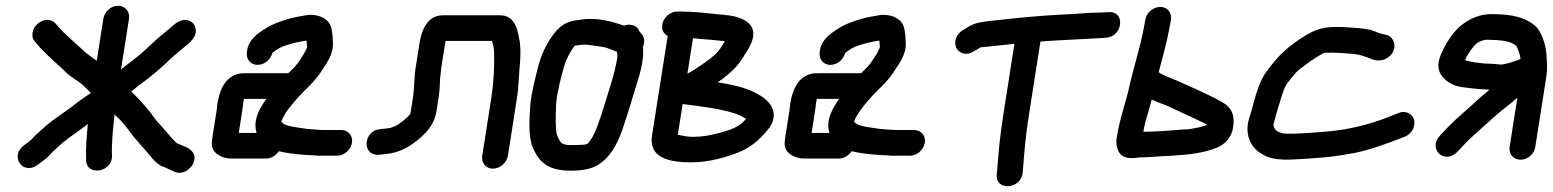

<svg xmlns="http://www.w3.org/2000/svg" viewBox="-20 -545 5386 666"><path d="M338.5 -480 315.6 -334.3C303 -343.4 285.2 -355.7 275.7 -363.6C244.7 -393.8 205.9 -424.2 180.2 -454.7L174.1 -461.9C168 -469.8 156.3 -476 144.3 -476C119.7 -476 96.7 -456.1 92.8 -431.5C91.1 -420.2 92.9 -409.3 102 -399.5L108 -392.3C139 -355.5 177.2 -325.5 209 -294C224.4 -278.7 252 -263.5 265.9 -251.5C274.9 -242.7 283.7 -233.1 295.6 -222.7C282 -213.1 264.8 -202.5 246.8 -188.5C224.5 -170.4 198.1 -153 171.4 -133.6C144.8 -115 133.9 -103.1 115 -86.7C96.6 -70.8 90.2 -60.1 76.4 -50.5L63.6 -41.3C11.7 -3.1 59.7 64.1 109.5 27.4L120.8 19.4C131.6 11.4 141.6 3.8 150.4 -5.4C173.1 -29.2 189.8 -44.6 216 -64.6C238.6 -80.1 262 -97.9 284.8 -114.7C280.3 -72.7 277.1 -28.7 278.7 10.1C279 67.7 371.8 53.8 368.4 -7.1C366.5 -50.8 372.3 -99.5 377.5 -148.7C383.3 -141 388.4 -137.1 397.8 -128.1C408.7 -116.6 409.8 -113.8 422.4 -98.8C432.3 -85.4 438.7 -75.5 453.1 -59.9L471.4 -38.3C477.2 -31.4 483.2 -25.4 487.5 -20.3L501 -4.3C511.8 8.5 526.3 28.1 554.6 36.6C565.7 42.4 577.1 47.4 587.1 51.4C613.7 62 638.8 42.5 648.2 25.8C669.5 -12.5 634.5 -31 624.8 -35C613.5 -39.8 597.2 -46.4 593 -48.6C584.3 -57 579.7 -61.3 574.3 -67.7L560.8 -83.7C555.9 -89.5 551.2 -94.8 543.5 -103.1C538.5 -108.9 515.8 -134 512.9 -139C505.3 -151.7 490 -169 483.5 -176.7C467.5 -195.6 451.2 -212.5 434.9 -227.3C453.1 -242.4 474.1 -258.7 493.5 -272.5C493.9 -272.8 494.7 -273.4 495.2 -273.9L516.8 -291.6C531.7 -303.5 560.6 -329.8 570.7 -340C585.3 -354.8 612.4 -375.1 632.4 -392.3C644.8 -403.1 656.5 -416.6 658.8 -431.5C662.6 -455.4 646.9 -476 621.8 -476C596.7 -476 578 -453.4 560.3 -439.5C532.7 -417.6 515 -401 489.7 -377.6C462.1 -350.5 431.4 -329.8 399.8 -304.2L427.5 -480C431.4 -504.8 414.3 -525 389.5 -525C363.5 -525 342.1 -503 338.5 -480Z M731.6 -163 716.7 -68C715.6 -61.1 714.9 -54.4 714.7 -47.9C713.5 -11 753.8 5 782.2 5H903.2C920.3 5 937.5 -5.7 947.3 -20.6C964 -15.5 1003.5 -10.4 1021.6 -9.1L1049.3 -7.1C1057.4 -6.4 1065.5 -6.1 1072.9 -6C1080.3 -4.9 1087.3 -4.2 1098 -5H1149.8C1175.8 -5 1197.2 -27 1200.9 -50C1204.7 -74.3 1188.1 -94 1163.8 -94H1108.8C1097.9 -94 1088 -94.6 1068.9 -95.9L1044.2 -97.9C995.2 -105.5 962.7 -108.2 955.7 -124.4C969.4 -156.9 992.4 -182.9 1017.2 -210.7C1040.9 -237.1 1072.8 -261 1099.6 -305.4C1113.1 -325.8 1137.1 -358.2 1134.9 -397.3C1134 -411.1 1133.5 -433.9 1128.7 -450C1119.7 -483.9 1076.5 -499.4 1037.9 -491.4C1023.7 -488.4 1011.1 -487.5 990.1 -482.1C956.2 -472.8 921.9 -461 891.9 -440.3C876.9 -429.9 843.2 -408.6 837.5 -372L836.4 -365C832.8 -342 847.3 -320 873.3 -320C896.9 -320 918.5 -337.6 924.6 -361.2C939.5 -373.2 953.9 -382.4 973.4 -388.1L999.7 -395.8C1006.4 -397.3 1014.7 -399.2 1020.9 -400.5C1030 -402.1 1038.3 -404 1043.2 -404.2C1044.5 -384.6 1046.7 -383.7 1042.8 -374.7C1035.8 -358.7 1013.3 -324.8 1002.7 -313.5C995.1 -305.6 989.5 -300.7 980 -291H833.8C825.5 -291 816.9 -291 809.3 -289.4C753.6 -277.9 739.4 -218.6 733.6 -182C732.7 -176.1 733.2 -172.9 731.6 -163ZM870.2 -84H808.2L820.6 -163C822 -171.8 822.8 -178.3 823.3 -186.3C823.8 -189.3 825.1 -196.5 826.6 -202H903.7C882.2 -170.9 855.8 -128.6 870.2 -84Z M1434.8 -393 1421.4 -308C1416.1 -274.4 1417.4 -238.2 1413 -210L1405.3 -161C1404.3 -154.4 1403.6 -151 1403.3 -150.3C1394.3 -136.8 1365.2 -113.5 1349 -107L1335.9 -101.7C1330.2 -100.5 1311.1 -98 1308.4 -98C1305.4 -98 1302.2 -97.4 1299.4 -97C1241.1 -93.2 1233.8 -8 1290.3 -8C1301.4 -8 1306 -10 1319.7 -11.1C1368.7 -14.8 1409.8 -41.2 1441.2 -69.9C1465.9 -92.4 1487.5 -117.5 1494.3 -161L1502 -210C1506.8 -240.3 1504.9 -266.6 1508.3 -288C1509.3 -294.3 1509.2 -300.1 1510.4 -308L1523.8 -393C1524.3 -396.2 1524.8 -399 1525.8 -403H1686C1691.1 -390.1 1692.9 -382.7 1693.9 -359.3C1695.1 -310.7 1692.6 -258.4 1683.9 -203L1652.8 -5C1649.2 18 1663.7 40 1689.7 40C1714.5 40 1737.9 19.8 1741.8 -5L1772.9 -203C1780.2 -249.3 1779.9 -292.5 1783.9 -330.3C1786 -350.5 1786.4 -391.6 1780.2 -413.3C1776.7 -433 1769.1 -492 1715.4 -492H1517.4C1460.3 -492 1441.9 -438.4 1434.8 -393Z M2121.4 -346C2112 -287.2 2095.3 -243.1 2076.8 -181.5C2065.2 -142.9 2046 -84.2 2031 -63.1C2016.3 -42.4 2021.7 -43.2 1978.9 -42C1924.4 -40.5 1926.4 -45.5 1911.8 -77.6C1906.4 -92.3 1907.2 -152 1909.3 -187C1913.3 -228.5 1924.6 -271.7 1935.8 -311.2C1942.8 -338.3 1959.8 -369.1 1973.4 -386.3C1986.5 -388.7 2002.4 -390.9 2013.5 -390.1C2024 -389.3 2074 -382.2 2080.1 -380.4C2090.5 -377.4 2103.8 -371.1 2120 -365.4C2121.3 -359.3 2122 -354 2121.4 -346ZM2144.4 -456.1C2108 -468.6 2052.8 -486.4 1994.1 -476.7C1967 -473.2 1939.9 -470.1 1912.6 -441.3C1885.6 -411.6 1861.1 -366.9 1848.5 -320.6C1838 -278.8 1824.3 -230 1819.4 -180.1C1816.4 -135.7 1811.7 -69.5 1828.6 -32.1C1850.8 19.1 1883.3 48.8 1967.2 47C1999.9 46.3 2027.2 41.9 2049.8 29.4C2096 3.9 2120.8 -44.7 2138.2 -93.3C2153.1 -136.8 2169.1 -188.2 2181.4 -230.1C2193.8 -272 2216 -329.8 2210 -383.1C2221.5 -407.2 2209.5 -426.3 2198.6 -434.7C2190.5 -459.7 2164 -463.1 2144.4 -456.1Z M2277.3 -460C2274.5 -442.2 2281.1 -429.1 2296 -419.8L2241.8 -75C2229.5 3.2 2302.9 14.1 2350 17.4C2419.5 22.3 2480.7 6.1 2531.8 -12.6C2580.9 -29.7 2614.4 -59.8 2642.4 -93.9C2678.6 -136.1 2665.5 -178 2630.1 -204.8C2586 -237.6 2529.8 -250.1 2469.7 -259.4C2513.1 -290.6 2540 -313.2 2566.6 -360.9C2585.4 -389.4 2619 -445.4 2559.6 -476.6C2528.3 -492.1 2498.6 -492.6 2466.5 -495.9C2426 -500 2385.8 -505 2339.4 -505H2328.4C2306.5 -505 2281.4 -486.1 2277.3 -460ZM2347.9 -184.1C2415.6 -175.5 2479.2 -168.2 2533.2 -150.1C2540.6 -147.8 2555.5 -141.1 2567.5 -132.6C2554.4 -116.6 2538.1 -104.9 2513.2 -95.4C2466.1 -79.7 2400 -62.2 2346.9 -74.5C2339.7 -76 2335.3 -76.5 2331.2 -77.6ZM2364.5 -289.5 2383.8 -412.4C2401.4 -410.8 2422.6 -408.2 2445.2 -407.1L2484.4 -403.1C2488.2 -402.8 2489.5 -402.7 2494.2 -401.6C2471.1 -362 2460.7 -353.5 2417.3 -322.6C2395.1 -307.3 2378 -296.6 2370.8 -292.8C2369 -291.9 2366.5 -290.6 2364.5 -289.5Z M2718.6 -163 2703.7 -68C2702.6 -61.1 2701.9 -54.4 2701.7 -47.9C2700.5 -11 2740.8 5 2769.2 5H2890.2C2907.3 5 2924.5 -5.7 2934.3 -20.6C2951 -15.5 2990.5 -10.4 3008.6 -9.1L3036.3 -7.1C3044.4 -6.4 3052.5 -6.1 3059.9 -6C3067.3 -4.9 3074.3 -4.2 3085 -5H3136.8C3162.8 -5 3184.2 -27 3187.9 -50C3191.7 -74.3 3175.1 -94 3150.8 -94H3095.8C3084.9 -94 3075 -94.6 3055.9 -95.9L3031.2 -97.9C2982.2 -105.5 2949.7 -108.2 2942.7 -124.4C2956.4 -156.9 2979.4 -182.9 3004.2 -210.7C3027.9 -237.1 3059.8 -261 3086.6 -305.4C3100.1 -325.8 3124.1 -358.2 3121.9 -397.3C3121 -411.1 3120.5 -433.9 3115.7 -450C3106.7 -483.9 3063.5 -499.4 3024.9 -491.4C3010.7 -488.4 2998.1 -487.5 2977.1 -482.1C2943.2 -472.8 2908.9 -461 2878.9 -440.3C2863.9 -429.9 2830.2 -408.6 2824.5 -372L2823.4 -365C2819.8 -342 2834.3 -320 2860.3 -320C2883.9 -320 2905.5 -337.6 2911.6 -361.2C2926.5 -373.2 2940.9 -382.4 2960.4 -388.1L2986.7 -395.8C2993.4 -397.3 3001.7 -399.2 3007.9 -400.5C3017 -402.1 3025.3 -404 3030.2 -404.2C3031.5 -384.6 3033.7 -383.7 3029.8 -374.7C3022.8 -358.7 3000.3 -324.8 2989.7 -313.5C2982.1 -305.6 2976.5 -300.7 2967 -291H2820.8C2812.5 -291 2803.9 -291 2796.3 -289.4C2740.6 -277.9 2726.4 -218.6 2720.6 -182C2719.7 -176.1 2720.2 -172.9 2718.6 -163ZM2857.2 -84H2795.2L2807.6 -163C2809 -171.8 2809.8 -178.3 2810.3 -186.3C2810.8 -189.3 2812.1 -196.5 2813.6 -202H2890.7C2869.2 -170.9 2842.8 -128.6 2857.2 -84Z M3802.6 -413.1 3816.9 -414.1C3875.7 -418.2 3884.8 -508.3 3824.5 -502.9L3810.3 -501.9C3800.7 -501.3 3790.9 -501 3780.8 -501C3743.2 -501 3719.3 -496.1 3672.9 -495C3579.3 -490.6 3496.2 -481.3 3409.1 -471.8C3372.8 -466.9 3359.1 -464.7 3333.3 -448.6L3319.7 -440.1C3293.6 -425.3 3288.8 -395.8 3297.3 -378.8C3305.3 -362.7 3328.6 -349.4 3356.4 -366.1L3369.9 -373.7C3388.8 -384.3 3370.4 -378.9 3405.2 -383.2C3436 -386.5 3467.1 -389.8 3498.8 -392.9L3462.2 -160C3446.6 -60.8 3445.1 -27.8 3438.7 46.8L3437.5 60.8C3432.5 119 3523.7 112.3 3527.7 51.9L3528.6 40.1C3535.1 -35.6 3535.9 -62.9 3551.2 -160L3589 -401C3659.7 -406.4 3736 -408.9 3802.6 -413.1Z M3975 -199.6C3989.2 -193 4005.9 -186.5 4022.5 -180.6C4057.5 -164.5 4126.7 -133.3 4161.2 -115.5C4163.6 -114.2 4165.2 -113.3 4168.1 -111.5C4160.2 -109.1 4145.9 -105 4139.7 -103.4L4119.7 -99.5C4107.8 -97.2 4103.4 -96 4087.1 -96C4086.6 -96 4085.8 -96 4085.2 -95.9C4040.8 -92.6 3992.2 -88 3947.8 -88C3946.8 -88 3946.9 -88 3945.9 -88C3947.8 -99.2 3949.6 -108 3953 -121.8C3959.6 -142.6 3966 -166.8 3975 -199.6ZM4004.9 -521C3981.9 -521 3957 -502.7 3953.1 -477.4L3947.3 -446.8C3934.2 -377.9 3918.9 -334.3 3901.2 -261.7C3884.8 -182.6 3865.6 -144 3853.2 -65C3850.7 -48.9 3853 -33.3 3860 -20C3877.9 14.4 3921.7 1 3933.8 1C3956.5 1 3991.1 -2 4010.9 -3L4047.2 -5C4101.5 -8.2 4153.3 -13.7 4200.6 -32.5C4228.9 -43.5 4253.7 -70.3 4257.5 -104.9C4264.8 -153.4 4246.8 -176.6 4212.8 -194.4C4175.2 -215.7 4105.5 -246.3 4067.4 -263.1C4048.6 -271.5 4021.5 -281.6 4007.7 -288.8C4006.5 -289.7 4005 -291.1 3999.2 -294.4C4011.6 -343.7 4024.8 -385.8 4035.8 -444.2L4041.8 -475.6C4045.5 -499.4 4031 -521 4004.9 -521Z M4785.9 -424.8C4774.1 -426.3 4758 -432.1 4745.9 -437.3C4718.9 -448.3 4667.8 -448.8 4640.3 -451C4574.4 -453.5 4545.4 -447.8 4488.2 -408.9C4432.7 -371.5 4408 -343.7 4375.9 -300.2C4340.9 -256.7 4329.2 -182.7 4314.2 -138.5C4295.1 -82.2 4317.5 -36.8 4349.5 -15.6C4389.4 11.3 4427.2 11.2 4503.6 5.9C4585.3 1.3 4615.9 -3 4679.3 -14.5C4737.1 -26.7 4790.5 -47.1 4837.8 -64.9L4853 -71C4881.9 -82.6 4890.1 -112 4884.7 -130.3C4879.4 -148 4858.5 -163.9 4831.5 -153.1L4815.9 -147.2C4815.6 -147.1 4815 -146.9 4814.6 -146.7C4756.6 -121.7 4686.6 -101.2 4612 -91.8C4587.9 -88.2 4451.8 -77.4 4431.3 -82.4C4419.5 -84.9 4413.1 -87.8 4409.1 -90.8C4401.4 -96.5 4394.1 -108.4 4399.3 -120.9C4399.7 -121.9 4400.2 -123.6 4400.6 -124.9C4406.2 -148.5 4421.1 -197.7 4429.8 -223.8C4440 -255.2 4450.6 -262.8 4475.9 -293.9C4487.6 -307 4562.3 -360.6 4576.2 -362C4610.8 -363.4 4638 -360.6 4674 -358.1C4703.5 -354.5 4700.3 -352.9 4725.6 -345C4732.2 -343 4760.8 -324.6 4791.8 -343.9C4833.2 -369.8 4817.9 -420.7 4785.9 -424.8Z M5147.9 -324C5119.7 -324 5072.5 -331.1 5062.2 -336.7C5066.8 -348.2 5068.1 -350.9 5081.2 -370.2C5097.9 -393.7 5104.4 -399.1 5129.7 -406.6C5138.6 -408 5152.8 -406.1 5171.8 -406C5198.2 -403.9 5217.2 -400.5 5230.3 -392.3C5242.5 -384.6 5237.8 -390.8 5247.1 -368.9C5251.2 -357.7 5253.3 -350.1 5254.4 -340.3C5231.8 -332 5212.8 -324.2 5188.9 -321C5177.9 -321.1 5163.4 -324 5147.9 -324ZM5305.5 -35 5343.5 -277C5348.8 -310.4 5345.2 -329.4 5344.3 -354.9C5342.6 -388 5327.9 -434.5 5306 -454.6C5276.9 -480.4 5238.4 -491.5 5190.6 -494.9C5190.2 -495 5189.4 -495 5188.8 -495C5180 -495 5172 -495.3 5163.7 -495.9C5115.5 -499 5076.1 -479.2 5047.8 -456.4C5017.3 -431.8 4988.6 -384.7 4975.4 -348.5C4961 -310.2 4973.4 -286 4995 -267C5017.1 -249 5038.7 -243.4 5068.5 -240.6C5086.2 -238.9 5106.8 -235.3 5130.9 -235C5134.2 -234.7 5141.1 -234.1 5146.6 -233.6C5110.9 -205.4 5098.7 -191 5057.6 -155.5C5016.1 -118.7 5002 -104.4 4974.2 -73.9C4932.2 -28.9 4990.2 27.3 5035 -18C5045.7 -28.7 5050.2 -34.7 5063.3 -48.6C5076.1 -62.1 5150 -127.6 5166.8 -142.9C5187.7 -162.3 5218.4 -183.1 5243.4 -206.1L5216.5 -35C5212.4 -9 5231.5 9 5254.6 9C5278.9 9 5301.7 -10.7 5305.5 -35Z"/></svg>

Font: Just Breathe
Style: BdObl3
Weight: 400
Foundry: Cannot Into Space Fonts
Version: Version 0.72